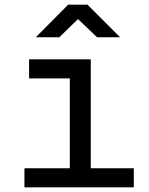

<svg xmlns="http://www.w3.org/2000/svg" viewBox="-20 -805 640 825"><path d="M85 0V-82H280V-468H105V-550H370V-82H555V0ZM134 -645 273 -785H356L496 -645H397L315 -723L235 -645Z"/></svg>

Font: JetBrains Mono
Style: Regular
Weight: 400
Monospace: yes
Designer: Philipp Nurullin, Konstantin Bulenkov
Foundry: JetBrains
Version: Version 2.305